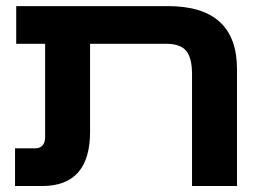

<svg xmlns="http://www.w3.org/2000/svg" viewBox="-20 -622 887 642"><path d="M281.2 -181.6Q281.2 0 121.1 0Q90.8 0 30.3 0Q30.3 -31.2 30.3 -126Q46.9 -126 96.7 -126Q130.9 -126 130.9 -165Q130.9 -268.6 130.9 -475.6Q106.4 -475.6 34.2 -475.6Q34.2 -507.8 34.2 -601.6Q161.1 -601.6 541 -601.6Q772.5 -601.6 772.5 -390.6Q772.5 -260.7 772.5 0Q734.4 0 622.1 0Q622.1 -93.8 622.1 -374Q622.1 -429.7 601.6 -453.1Q582 -475.6 535.2 -475.6Q450.2 -475.6 281.2 -475.6Q281.2 -402.3 281.2 -181.6Z"/></svg>

Font: Noto Sans Hebrew DECATHLON 
Style: Bold
Weight: 400
Designer: Monotype Design Team
Version: Version 2.000;GOOG;noto-fonts:20170220:a8a215d2e889